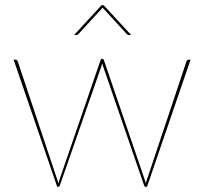

<svg xmlns="http://www.w3.org/2000/svg" viewBox="-20 -720 787 740"><path d="M714.5 -490 546.5 0H541.5Q537 0 535.5 -5L378.5 -461Q375.5 -469 374 -475.5Q372.5 -469 369.5 -461L210.5 -5Q209 0 205.5 0H200.5L32.5 -490H39.5Q43.5 -490 45.5 -487.8Q47.5 -485.5 48.5 -483L198.5 -34Q200.5 -28.5 202.2 -23.2Q204 -18 205 -12.5Q206 -18 207.8 -23.2Q209.5 -28.5 211.5 -34L367.5 -488Q369 -493 372.5 -493H375.5Q379 -493 380.5 -488L535.5 -34Q539.5 -23 541.5 -14Q543 -19 544.8 -23.8Q546.5 -28.5 548.5 -34L698.5 -483Q702 -490 707.5 -490ZM485.5 -585H476.5Q472.5 -585 468.5 -589L378.5 -687Q376.5 -689 375.5 -690.5Q374.5 -689 372.5 -687L282.5 -589Q281 -587.5 279 -586.2Q277 -585 274.5 -585H265.5L371.5 -700H379.5Z"/></svg>

Font: Lato 2
Style: Regular
Weight: 100
Designer: Lukasz Dziedzic with Adam Twardoch and Botio Nikoltchev
Foundry: tyPoland Lukasz Dziedzic
Version: Version 2.015; 2015-08-06; http://www.latofonts.com/